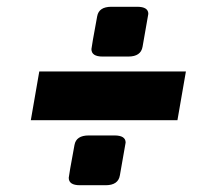

<svg xmlns="http://www.w3.org/2000/svg" viewBox="-20 -595 640 567"><path d="M418 -554 401 -457Q396 -428 359 -428H283Q250 -428 250 -450Q250 -455 267 -547Q272 -575 309 -575H385Q418 -575 418 -554ZM351 -174 334 -77Q329 -48 292 -48H216Q183 -48 183 -70Q183 -75 200 -167Q205 -195 242 -195H318Q351 -195 351 -174ZM71 -240 96 -384H529L504 -240Z"/></svg>

Font: Faster One
Style: Regular
Weight: 400
Designer: Eduardo Rodriguez Tunni
Foundry: Eduardo Rodriguez Tunni
Version: Version 1.002